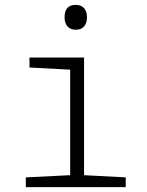

<svg xmlns="http://www.w3.org/2000/svg" viewBox="-20 -768 603 788"><path d="M291 -646Q269 -646 257 -659.5Q245 -673 245 -697Q245 -748 291 -748Q313 -748 325 -734.5Q337 -721 337 -697Q337 -674 325.5 -660Q314 -646 291 -646ZM86 0V-40L268 -49V-482L101 -491V-532H325V-49L496 -40V0Z"/></svg>

Font: Noto Sans Mono SemiCondensed Light
Style: Regular
Weight: 300
Width: 4
Designer: Monotype Design Team
Foundry: Monotype Imaging Inc.
Version: Version 2.014; ttfautohint (v1.8.4.7-5d5b)